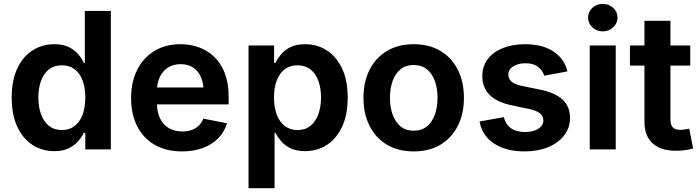

<svg xmlns="http://www.w3.org/2000/svg" viewBox="-20 -785 3681 1009"><path d="M265.1 9.3Q201.7 9.3 150.9 -23.4Q100.1 -56.2 70.8 -118.9Q41.5 -181.6 41.5 -272Q41.5 -364.3 71.5 -426.8Q101.6 -489.3 152.3 -521Q203.1 -552.7 264.6 -552.7Q312 -552.7 343 -536.9Q374 -521 392.6 -498.3Q411.1 -475.6 420.4 -454.6H425.8V-727.5H562.5V0H428.2V-86.9H420.4Q410.6 -65.9 391.6 -43.7Q372.6 -21.5 342 -6.1Q311.5 9.3 265.1 9.3ZM305.2 -101.6Q344.7 -101.6 372.3 -123Q399.9 -144.5 414.1 -182.9Q428.2 -221.2 428.2 -272.5Q428.2 -324.2 414.1 -362.1Q399.9 -399.9 372.3 -420.9Q344.7 -441.9 305.2 -441.9Q264.6 -441.9 237.1 -420.2Q209.5 -398.4 195.6 -360.1Q181.6 -321.8 181.6 -272.5Q181.6 -223.1 195.8 -184.3Q210 -145.5 237.5 -123.5Q265.1 -101.6 305.2 -101.6Z M936.5 10.7Q853.5 10.7 793.5 -23.7Q733.4 -58.1 701.2 -121.1Q668.9 -184.1 668.9 -270Q668.9 -354 700.9 -417.7Q732.9 -481.4 791.3 -517.1Q849.6 -552.7 928.2 -552.7Q980.5 -552.7 1026.1 -536.1Q1071.8 -519.5 1106.7 -485.6Q1141.6 -451.7 1161.6 -399.7Q1181.6 -347.7 1181.6 -276.4V-236.3H729V-325.2H1114.3L1050.3 -300.3Q1050.3 -344.7 1036.6 -377.9Q1022.9 -411.1 996.1 -429.4Q969.2 -447.8 929.2 -447.8Q889.6 -447.8 861.6 -429.2Q833.5 -410.6 819.1 -378.9Q804.7 -347.2 804.7 -308.1V-245.6Q804.7 -196.3 821.3 -162.4Q837.9 -128.4 868.2 -111.3Q898.4 -94.2 938.5 -94.2Q964.8 -94.2 986.8 -101.8Q1008.8 -109.4 1024.4 -124.5Q1040 -139.6 1048.3 -161.6L1172.9 -137.2Q1160.2 -92.8 1127.7 -59.3Q1095.2 -25.9 1046.9 -7.6Q998.5 10.7 936.5 10.7Z M1286.1 204.1V-545.9H1420.4V-454.6H1427.7Q1437.5 -475.6 1456.1 -498.3Q1474.6 -521 1505.4 -536.9Q1536.1 -552.7 1584 -552.7Q1646 -552.7 1696.3 -521Q1746.6 -489.3 1776.9 -426.8Q1807.1 -364.3 1807.1 -272Q1807.1 -181.6 1777.8 -118.9Q1748.5 -56.2 1697.8 -23.4Q1647 9.3 1583 9.3Q1537.6 9.3 1506.6 -6.1Q1475.6 -21.5 1456.8 -43.7Q1438 -65.9 1427.7 -86.9H1422.9V204.1ZM1543.5 -101.6Q1584 -101.6 1611.3 -123.5Q1638.7 -145.5 1652.8 -184.3Q1667 -223.1 1667 -272.5Q1667 -321.8 1653.1 -360.1Q1639.2 -398.4 1611.6 -420.2Q1584 -441.9 1543.5 -441.9Q1503.9 -441.9 1476.3 -420.9Q1448.7 -399.9 1434.3 -362.1Q1419.9 -324.2 1419.9 -272.5Q1419.9 -221.2 1434.3 -182.9Q1448.7 -144.5 1476.6 -123Q1504.4 -101.6 1543.5 -101.6Z M2154.3 10.7Q2073.2 10.7 2013.9 -24.4Q1954.6 -59.6 1922.4 -123Q1890.1 -186.5 1890.1 -270.5Q1890.1 -355 1922.4 -418.7Q1954.6 -482.4 2013.9 -517.6Q2073.2 -552.7 2154.3 -552.7Q2235.4 -552.7 2294.4 -517.6Q2353.5 -482.4 2385.7 -418.7Q2418 -355 2418 -270.5Q2418 -186.5 2385.7 -123Q2353.5 -59.6 2294.4 -24.4Q2235.4 10.7 2154.3 10.7ZM2154.3 -98.1Q2195.8 -98.1 2223.6 -121.1Q2251.5 -144 2265.4 -183.1Q2279.3 -222.2 2279.3 -271Q2279.3 -319.8 2265.4 -358.9Q2251.5 -397.9 2223.6 -420.7Q2195.8 -443.4 2154.3 -443.4Q2112.3 -443.4 2084.7 -420.7Q2057.1 -397.9 2043.2 -359.1Q2029.3 -320.3 2029.3 -271Q2029.3 -222.2 2043.2 -183.1Q2057.1 -144 2084.7 -121.1Q2112.3 -98.1 2154.3 -98.1Z M2735.8 10.7Q2671.9 10.7 2622.1 -7.6Q2572.3 -25.9 2540.8 -61.3Q2509.3 -96.7 2500 -146.5L2627.4 -169.4Q2638.2 -129.9 2666 -110.6Q2693.8 -91.3 2739.3 -91.3Q2783.7 -91.3 2809.6 -108.6Q2835.4 -126 2835.4 -152.3Q2835.4 -174.8 2817.9 -189.2Q2800.3 -203.6 2763.7 -211.4L2669.9 -231.4Q2591.8 -247.6 2553.2 -286.1Q2514.6 -324.7 2514.6 -385.3Q2514.6 -436.5 2543 -474.1Q2571.3 -511.7 2621.8 -532.2Q2672.4 -552.7 2739.3 -552.7Q2802.7 -552.7 2848.6 -534.9Q2894.5 -517.1 2923.1 -485.1Q2951.7 -453.1 2961.9 -409.7L2840.3 -387.2Q2831.5 -415 2807.4 -433.8Q2783.2 -452.6 2741.2 -452.6Q2703.1 -452.6 2677.2 -436.3Q2651.4 -419.9 2651.4 -393.6Q2651.4 -371.1 2668.2 -356.2Q2685.1 -341.3 2725.1 -333L2820.8 -313.5Q2899.4 -296.9 2937.5 -260.5Q2975.6 -224.1 2975.6 -166Q2975.6 -113.3 2944.8 -73.5Q2914.1 -33.7 2860.1 -11.5Q2806.2 10.7 2735.8 10.7Z M3079.1 0V-545.9H3215.8V0ZM3147.5 -620.1Q3115.7 -620.1 3093 -641.4Q3070.3 -662.6 3070.3 -692.4Q3070.3 -722.7 3093 -743.7Q3115.7 -764.6 3147.5 -764.6Q3179.7 -764.6 3202.4 -743.7Q3225.1 -722.7 3225.1 -692.4Q3225.1 -662.6 3202.4 -641.4Q3179.7 -620.1 3147.5 -620.1Z M3607.4 -545.9V-440.4H3290.5V-545.9ZM3366.7 -675.8H3503.4V-156.7Q3503.4 -128.9 3515.6 -115.7Q3527.8 -102.5 3555.7 -102.5Q3564 -102.5 3578.9 -104.7Q3593.8 -106.9 3602.1 -108.9L3622.6 -4.9Q3599.6 2 3576.7 4.6Q3553.7 7.3 3532.7 7.3Q3452.1 7.3 3409.4 -32Q3366.7 -71.3 3366.7 -145Z"/></svg>

Font: Inter Cardless
Style: Bold
Weight: 700
Designer: Rasmus Andersson
Foundry: rsms
Version: Version 4.001;git-9221beed3